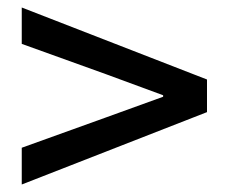

<svg xmlns="http://www.w3.org/2000/svg" viewBox="-20 -629 610 512"><path d="M38 -137V-235L263 -316L415 -371V-375L263 -431L38 -512V-609L532 -417V-330Z"/></svg>

Font: Noto Sans SC Thin Medium
Style: Regular
Weight: 500
Version: Version 2.004-H2;hotconv 1.0.118;makeotfexe 2.5.65603